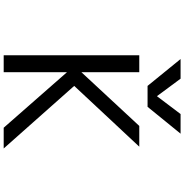

<svg xmlns="http://www.w3.org/2000/svg" viewBox="1 -997 998 1040"><g transform="rotate(90 500.0 -477.0)"><path d="M597.7 -956.1H704.1L558.6 -777.3H445.3L299.8 -956.1H406.2L501 -828.1ZM371.1 -418.9 662.1 -732.4H774.4L445.3 -379.9L784.2 2H671.9L371.1 -340.8V2H279.3V-732.4H371.1Z"/></g></svg>

Font: GenEi Gothic M Regular
Style: Regular
Weight: 400
Designer: o_tamon (Modified); [Source Han Sans]
Ryoko NISHIZUKA  (kana & ideographs); Paul D. Hunt (Latin, Greek & Cyrillic); Wenl
Version: Version 1.1a;Original Version 1.004